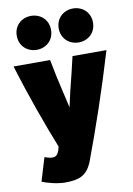

<svg xmlns="http://www.w3.org/2000/svg" viewBox="-109 -898 821 1181"><g transform="rotate(-10 301.0 -308.0)"><path d="M198 -10C192 17 183 50 152 50C140 50 127 48 101 39L57 185C90 198 150 215 199 215C288 215 333 197 367 122C445 -87 518 -299 591 -543H379C364 -476 346 -405 328 -333C318 -289 310 -253 306 -235C302 -256 294 -289 284 -332C267 -402 253 -470 239 -543H11C73 -339 137 -165 198 -10ZM325 -725C325 -659 375 -619 432 -619C489 -619 539 -659 539 -725C539 -791 489 -831 432 -831C375 -831 325 -791 325 -725ZM170 -619C227 -619 277 -659 277 -725C277 -791 227 -831 170 -831C113 -831 63 -791 63 -725C63 -659 113 -619 170 -619Z"/></g></svg>

Font: Repo ExtraBlack
Style: Regular
Weight: 400
Designer: Stefan Peev
Foundry: Context Ltd
Version: Version 001.502